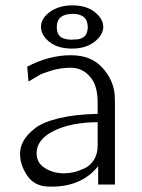

<svg xmlns="http://www.w3.org/2000/svg" viewBox="-20 -692 532 720"><path d="M55.2 -115.2Q55.2 -140.1 68.1 -163.6Q81.1 -187 110.6 -210.4Q140.1 -233.9 200.7 -248.5Q261.2 -263.2 346.2 -265.1V-307.1Q346.2 -372.1 318.8 -402.8Q290 -438 245.1 -438Q208 -438 173.1 -427.5Q138.2 -417 126.7 -409.9Q115.2 -402.8 86.9 -386.2L82 -441.9Q163.1 -484.9 246.1 -484.9Q321.3 -484.9 363.5 -438.5Q405.8 -392.1 410.2 -335L411.1 -300.8V0H348.1V-68.8Q286.1 8.3 172.9 7.8H166Q110.8 7.8 83 -32.2Q55.2 -72.3 55.2 -115.2ZM117.2 -117.2Q117.2 -81.1 148.7 -61.5Q180.2 -42 220.2 -42Q238.3 -42 257.1 -46.4Q275.9 -50.8 297.4 -60.8Q318.8 -70.8 332.5 -93Q346.2 -115.2 346.2 -145V-233.9Q245.1 -232.9 181.2 -200.9Q117.2 -168.9 117.2 -117.2ZM133.8 -590.8Q133.8 -624 168 -647.9Q202.1 -671.9 251 -671.9Q304.2 -671.9 335.7 -646.5Q367.2 -621.1 367.2 -591.1Q367.2 -561 334.5 -535.4Q301.8 -509.8 250 -509.8Q196.8 -509.8 165.3 -534.9Q133.8 -560.1 133.8 -590.8ZM192.9 -590.8Q192.9 -566.9 205.3 -555.4Q217.8 -543.9 249 -543L254.9 -543.9Q260.7 -543.9 262.5 -543.9Q264.2 -543.9 270 -544.4Q275.9 -544.9 278.3 -545.9Q280.8 -546.9 285.9 -548.8Q291 -550.8 293.5 -553Q295.9 -555.2 299.6 -558.6Q303.2 -562 304.7 -566.4Q306.2 -570.8 307.6 -576.9Q309.1 -583 309.1 -589.8Q309.1 -639.6 252.9 -640.1Q192.9 -639.6 192.9 -590.8Z"/></svg>

Font: CMU Bright
Style: Roman
Weight: 500
Version: Version 0.7.0